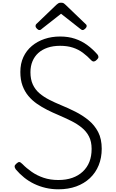

<svg xmlns="http://www.w3.org/2000/svg" viewBox="-20 -1386 864 1425"><path d="M413 19Q364 19 319 8.5Q274 -2 233.5 -21.5Q193 -41 159 -68.5Q125 -96 97 -129Q88 -142 88.5 -151.5Q89 -161 102 -172Q115 -184 123.5 -183.5Q132 -183 147 -168Q176 -138 215.5 -110.5Q255 -83 304 -66.5Q353 -50 413 -50Q471 -50 516.5 -66Q562 -82 594.5 -112.5Q627 -143 643.5 -185Q660 -227 660 -281Q660 -335 640.5 -373Q621 -411 586.5 -439Q552 -467 507.5 -489Q463 -511 412 -533Q371 -550 330.5 -570.5Q290 -591 254 -616Q218 -641 190.5 -674Q163 -707 147 -750.5Q131 -794 131 -852Q131 -914 153.5 -962.5Q176 -1011 216.5 -1045Q257 -1079 310.5 -1097Q364 -1115 426 -1115Q487 -1115 536.5 -1098.5Q586 -1082 627 -1052Q668 -1022 703 -982Q711 -972 710.5 -962.5Q710 -953 699 -943Q689 -932 678.5 -930Q668 -928 658 -938Q628 -970 595 -994.5Q562 -1019 521 -1032.5Q480 -1046 426 -1046Q374 -1046 333 -1032Q292 -1018 264 -992.5Q236 -967 221 -931Q206 -895 206 -850Q206 -797 223.5 -759Q241 -721 272.5 -694Q304 -667 345 -646Q386 -625 432 -606Q486 -584 539.5 -557Q593 -530 637.5 -493.5Q682 -457 708.5 -406Q735 -355 735 -282Q735 -215 712.5 -159.5Q690 -104 647.5 -64Q605 -24 546 -2.5Q487 19 413 19ZM272 -1163Q264 -1163 254 -1173Q244 -1183 244 -1192Q244 -1195 244.5 -1198.5Q245 -1202 249 -1207L398 -1350Q405 -1356 412 -1361Q419 -1366 433 -1366Q447 -1366 454 -1361Q461 -1356 467 -1350L617 -1206Q622 -1202 622.5 -1198.5Q623 -1195 623 -1192Q623 -1183 612.5 -1173Q602 -1163 593 -1163Q588 -1163 584 -1166Q580 -1169 573 -1174L433 -1284L293 -1174Q288 -1169 283.5 -1166Q279 -1163 272 -1163Z"/></svg>

Font: Playwrite FR Moderne Light
Style: Regular
Weight: 300
Version: Version 1.002